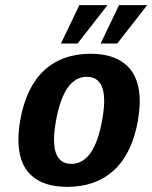

<svg xmlns="http://www.w3.org/2000/svg" viewBox="-20 -720 595 750"><path d="M52 -174Q52 -211 59 -250Q82 -380 152.5 -445Q223 -510 334 -510Q427 -510 476.5 -463Q526 -416 526 -323Q526 -296 519 -250Q496 -120 425 -55Q354 10 243 10Q150 10 101 -36Q52 -82 52 -174ZM379 -250Q387 -296 387 -325Q387 -420 319 -420Q230 -420 199 -250Q191 -204 191 -175Q191 -80 259 -80Q348 -80 379 -250ZM218 -550 290 -700H400L283 -550ZM373 -550 445 -700H555L438 -550Z"/></svg>

Font: Scada
Style: Bold Italic
Weight: 700
Italic angle: -10°
Version: Version 4.000